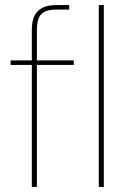

<svg xmlns="http://www.w3.org/2000/svg" viewBox="-20 -740 501 760"><path d="M106 0V-623Q106 -653 115 -674.5Q124 -696 145.5 -708Q167 -720 204 -720H254V-702H202Q161 -702 143.5 -684Q126 -666 126 -622V0ZM22 -483V-501H272V-483ZM371 0V-720H391V0Z"/></svg>

Font: DM Sans 18pt Thin
Style: Regular
Weight: 250
Designer: Colophon Foundry, Jonny Pinhorn
Foundry: Colophon Foundry
Version: Version 4.004;gftools[0.9.30]